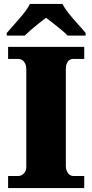

<svg xmlns="http://www.w3.org/2000/svg" viewBox="-20 -951 466 971"><path d="M21 0V-61H74Q83 -61 92 -66.5Q101 -72 107 -82.5Q113 -93 113 -108V-600Q113 -618 107 -630Q101 -642 92 -647.5Q83 -653 74 -653H21V-714H406V-653H351Q339 -653 330.5 -647Q322 -641 317.5 -629.5Q313 -618 313 -599V-110Q313 -96 318.5 -84.5Q324 -73 332.5 -67Q341 -61 351 -61H406V0ZM14 -784Q30 -803 53.5 -829Q77 -855 99 -882Q121 -909 131 -931H296Q307 -909 328.5 -882Q350 -855 374 -829Q398 -803 413 -784V-771H322Q312 -782 291.5 -799Q271 -816 249.5 -833Q228 -850 213 -861Q198 -850 176.5 -833Q155 -816 135.5 -799Q116 -782 105 -771H14Z"/></svg>

Font: Noto Serif Kannada Black
Style: Regular
Weight: 900
Version: Version 2.003